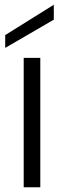

<svg xmlns="http://www.w3.org/2000/svg" viewBox="-20 -790 269 810"><path d="M80 -546C80 -546 80 0 80 0C80 0 150 0 150 0C150 0 150 -546 150 -546C150 -546 80 -546 80 -546ZM207 -770C207 -770 2 -642 2 -642C2 -642 2 -588 2 -588C2 -588 207 -707 207 -707C207 -707 207 -770 207 -770Z"/></svg>

Font: wox.body
Style: Regular
Weight: 500
Designer: Ninad Kale (Devanagari), Jonny Pinhorn (Latin)
Foundry: Indian Type Foundry
Version: ""